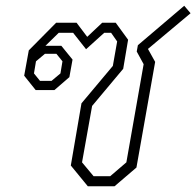

<svg xmlns="http://www.w3.org/2000/svg" viewBox="-20 -647 682 667"><path d="M226 -72 263 -288 372 -418 387 -503 366 -533H342L279 -476L234 -533H184L138 -488H193L232 -440L221 -379L169 -334H104L64 -384L80 -472L175 -568H246L283 -519L335 -568H382L425 -509L408 -408L300 -279L265 -83L305 -35H363L419 -83L479 -424L455 -468L459 -490L620 -627L642 -601L494 -477L519 -432L454 -65L378 0H285ZM159 -366 190 -392 197 -434 176 -460H136L105 -434L98 -392L119 -366Z"/></svg>

Font: Chakra Petch ExtraLight
Style: Italic
Weight: 275
Italic angle: -10°
Designer: Katatrad Aksorn Co.,Ltd.
Foundry: Cadson Demak Co.,Ltd.
Version: Version 1.000; ttfautohint (v1.6)